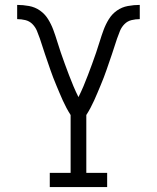

<svg xmlns="http://www.w3.org/2000/svg" viewBox="-20 -763 640 783"><path d="M183 0V-58H268V-294Q259 -308 251 -323Q243 -338 236 -353.5Q229 -369 222.5 -384.5Q216 -400 209.5 -415.5Q203 -431 197 -446.5Q191 -462 185.5 -478Q180 -494 174.5 -510Q169 -526 163.5 -542Q158 -558 153 -574Q148 -590 142.5 -606Q137 -622 130.5 -637.5Q124 -653 112 -665Q100 -677 83.5 -681Q67 -685 50 -685V-743Q74 -743 98.5 -738.5Q123 -734 143 -720Q163 -706 176 -685Q189 -664 197.5 -641Q206 -618 213 -595Q220 -572 228 -548.5Q236 -525 244.5 -502Q253 -479 261.5 -456.5Q270 -434 279.5 -411.5Q289 -389 300 -367Q311 -389 320.5 -411.5Q330 -434 338.5 -456.5Q347 -479 355.5 -502Q364 -525 372 -548.5Q380 -572 387 -595Q394 -618 402.5 -641Q411 -664 424 -685Q437 -706 457 -720Q477 -734 501.5 -738.5Q526 -743 550 -743V-685Q533 -685 516.5 -681Q500 -677 488 -665Q476 -653 469.5 -637.5Q463 -622 457.5 -606Q452 -590 447 -574Q442 -558 436.5 -542Q431 -526 425.5 -510Q420 -494 414.5 -478Q409 -462 403 -446.5Q397 -431 390.5 -415.5Q384 -400 377.5 -384.5Q371 -369 364 -353.5Q357 -338 349 -323Q341 -308 332 -294V-58H417V0Z"/></svg>

Font: Iosevka Etoile Light
Style: Regular
Weight: 300
Designer: Belleve Invis
Foundry: Belleve Invis
Version: Version 25.0.1; ttfautohint (v1.8.4)